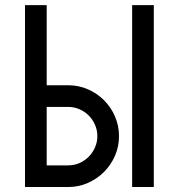

<svg xmlns="http://www.w3.org/2000/svg" viewBox="-20 -735 706 757"><path d="M248.5 -83Q272.5 -83 293.5 -92.3Q314.5 -101.6 330.1 -117.4Q345.7 -133.3 354.7 -154.1Q363.8 -174.8 363.8 -198.2Q363.8 -222.2 354.5 -243.2Q345.2 -264.2 329.6 -279.8Q314 -295.4 293 -304.4Q272 -313.5 248.5 -313.5H164.1V-83ZM248.5 -398.9Q289.6 -398.9 326.2 -383.1Q362.8 -367.2 390.1 -339.8Q417.5 -312.5 433.3 -275.9Q449.2 -239.3 449.2 -198.2Q449.2 -157.2 433.3 -120.8Q417.5 -84.5 390.1 -57.1Q362.8 -29.8 326.4 -13.7Q290 2.4 248.5 2.4H78.6V-714.8H164.1V-398.9ZM501 2.4V-714.8H586.4V2.4Z"/></svg>

Font: Proletarsk
Style: Regular
Weight: 400
Designer: Peter Wiegel, original typeface by Carl Albert Fahrenwaldt 1901
Foundry: Peter Wiegel
Version: Version 1.000 2010 initial release